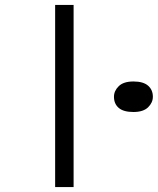

<svg xmlns="http://www.w3.org/2000/svg" viewBox="-20 -760 641 780"><path d="M204 0V-740H279V0ZM522 -305Q482 -305 462.5 -321.5Q443 -338 443 -367Q443 -391 462.5 -410Q482 -429 522 -429Q562 -429 581.5 -412Q601 -395 601 -367Q601 -343 581.5 -324Q562 -305 522 -305Z"/></svg>

Font: Lexend Zetta Light
Style: Regular
Weight: 300
Designer: Bonnie Shaver-Troup, Thomas Jockin
Foundry: Lexend
Version: Version 1.007